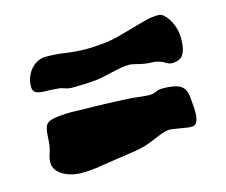

<svg xmlns="http://www.w3.org/2000/svg" viewBox="-66 -618 670 568"><g transform="rotate(-15 269.0 -334.5)"><path d="M505.9 -462.9Q506.8 -457.5 506.8 -452.1Q506.8 -446.8 506.8 -441.9Q506.8 -414.6 497.3 -398.7Q487.8 -382.8 462.9 -382.8Q453.1 -382.8 444.1 -388.9Q435.1 -395 422.9 -397.9Q414.1 -400.4 405.3 -400.4Q396.5 -400.4 386.2 -401.9Q374 -403.3 360.4 -407.2Q346.7 -411.1 335.9 -411.1Q324.2 -411.1 311.5 -408.7Q298.8 -406.2 285.2 -403.1Q271.5 -399.9 257.3 -396.7Q243.2 -393.6 228 -392.1Q211.4 -390.6 192.6 -389.9Q173.8 -389.2 157.2 -389.2Q146.5 -389.2 134.8 -393.6Q123 -397.9 110.8 -397.9Q97.7 -399.4 85 -399.4Q72.3 -399.4 62.5 -400.9Q52.7 -402.3 46.9 -407Q41 -411.6 41 -422.9Q41 -440.4 46.9 -454.3Q52.7 -468.3 62 -478Q71.3 -487.8 82.8 -492.9Q94.2 -498 105 -498Q135.7 -498 166.7 -493.4Q197.8 -488.8 232.9 -488.8Q243.7 -488.8 253.9 -489.5Q264.2 -490.2 273.9 -491.2Q300.8 -493.2 325.4 -499.5Q350.1 -505.9 373 -512.7Q396 -519.5 417.5 -525.1Q439 -530.8 460 -530.8Q467.3 -530.8 474.9 -524.7Q482.4 -518.6 488.8 -508.8Q495.1 -499 499.8 -487.1Q504.4 -475.1 505.9 -462.9ZM491.2 -234.9Q491.2 -227.5 491 -219Q490.7 -210.4 488.8 -203.1Q486.8 -195.8 482.4 -190.9Q478 -186 469.2 -186Q462.4 -186 453.4 -187.5Q444.3 -189 435.1 -190.4Q425.8 -191.9 416.7 -193.4Q407.7 -194.8 400.9 -194.8Q392.1 -193.8 382.6 -190.7Q373 -187.5 363.3 -183.3Q353.5 -179.2 342.8 -174.8Q332 -170.4 320.8 -167Q301.3 -161.1 276.6 -158Q252 -154.8 228 -150.9Q200.2 -146.5 173.1 -142.3Q146 -138.2 121.1 -138.2Q105.5 -138.2 90.6 -141.8Q75.7 -145.5 64 -152.3Q52.2 -159.2 45.2 -168.9Q38.1 -178.7 38.1 -190.9Q38.1 -203.6 42.2 -215.6Q46.4 -227.5 48.8 -241.2Q49.8 -248 50.3 -257.3Q50.8 -266.6 51.5 -275.9Q52.2 -285.2 54.4 -293.5Q56.6 -301.8 61 -306.2Q68.4 -313.5 85 -316.2Q101.6 -318.8 119.6 -319.6Q137.7 -320.3 153.3 -319.6Q168.9 -318.8 174.8 -318.8Q188.5 -318.8 204.8 -318.6Q221.2 -318.4 238.5 -317.6Q255.9 -316.9 272.7 -316.2Q289.6 -315.4 305.2 -314.9Q323.7 -314 342 -311.5Q360.4 -309.1 373 -309.1Q385.3 -309.1 394.3 -313.5Q403.3 -317.9 413.1 -317.9Q440.9 -317.9 456.3 -313.5Q471.7 -309.1 479 -299.3Q486.3 -289.6 488 -273.7Q489.7 -257.8 491.2 -234.9Z"/></g></svg>

Font: Freckle Face
Style: Regular
Weight: 400
Designer: Astigmatic (AOETI)
Foundry: Astigmatic (AOETI)
Version: Version 1.000